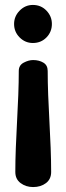

<svg xmlns="http://www.w3.org/2000/svg" viewBox="-20 -751 269 777"><path d="M42 -55Q42 -100 44 -152.5Q46 -205 49 -259.5Q52 -314 54 -366.5Q56 -419 56 -464Q56 -487 76 -497.5Q96 -508 114 -508Q138 -508 155.5 -497.5Q173 -487 173 -464Q173 -419 175 -366.5Q177 -314 180 -259.5Q183 -205 185 -152.5Q187 -100 187 -55Q187 -26 166 -10Q145 6 114 6Q85 6 63.5 -10Q42 -26 42 -55ZM113 -577Q82 -577 59.5 -599.5Q37 -622 37 -654Q37 -685 59.5 -708Q82 -731 113 -731Q146 -731 168 -708Q190 -685 190 -654Q190 -622 168 -599.5Q146 -577 113 -577Z"/></svg>

Font: AkaAcidDosis
Style: ExtraBold
Weight: 800
Designer: Edgar Tolentino, Pablo Impallari, Igino Marini, Aka-Acid
Foundry: Edgar Tolentino, Pablo Impallari, Igino Marini, Aka-Acid
Version: Version 1.007